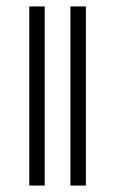

<svg xmlns="http://www.w3.org/2000/svg" viewBox="-20 -577 357 597"><path d="M199 -557H247V0H199ZM71 -557H119V0H71Z"/></svg>

Font: Train One
Style: Regular
Weight: 400
Designer: Fontworks Inc.
Foundry: Fontworks Inc.
Version: Version 1.100